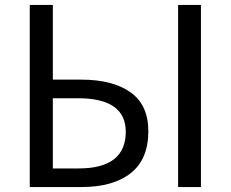

<svg xmlns="http://www.w3.org/2000/svg" viewBox="-20 -754 931 774"><path d="M100 0V-734H193V-433H307Q434 -433 506 -382Q578 -331 578 -225Q578 -112 507 -56Q436 0 309 0ZM193 -75H297Q487 -75 487 -223Q487 -358 294 -358H193ZM698 0V-734H790V0Z"/></svg>

Font: Noto Sans SC
Style: Regular
Weight: 400
Designer: Ryoko NISHIZUKA  (kana, bopomofo & ideographs); Paul D. Hunt (Latin, Greek & Cyrillic); Sandoll Communications , Soo-you
Foundry: Adobe
Version: Version 2.002;hotconv 1.0.116;makeotfexe 2.5.65601